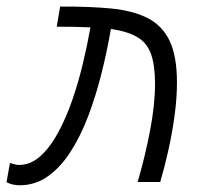

<svg xmlns="http://www.w3.org/2000/svg" viewBox="-24 -547 630 577"><path d="M389.6 0Q411.6 -74.7 426.8 -153.6Q441.9 -232.4 441.9 -295.4Q441.9 -350.6 429.9 -384.3Q418 -418 388.9 -435.3Q359.9 -452.6 309.1 -460L308.6 -456.5Q297.4 -391.6 280.8 -325.4Q264.2 -259.3 241.5 -199.2Q218.8 -139.2 188.7 -92Q158.7 -44.9 120.6 -17.6Q82.5 9.8 35.2 9.8Q26.4 9.8 15.9 7.8Q5.4 5.9 -4.4 0.5L5.9 -57.1Q17.1 -53.7 22.7 -52.5Q28.3 -51.3 33.2 -51.3Q67.9 -51.3 97.2 -77.6Q126.5 -104 150.4 -147.9Q174.3 -191.9 193.1 -246.1Q211.9 -300.3 225.3 -356.9Q238.8 -413.6 247.6 -463.9V-464.8Q225.6 -465.8 200.4 -466.3Q175.3 -466.8 146.5 -466.8L156.7 -527.3Q244.1 -527.8 309.8 -521.5Q375.5 -515.1 419.7 -492.7Q463.9 -470.2 485.8 -424.1Q507.8 -377.9 507.8 -298.8Q507.8 -251.5 500.5 -198.5Q493.2 -145.5 481.7 -94.2Q470.2 -43 457.5 0Z"/></svg>

Font: Cascadia Mono Light
Style: Italic
Weight: 300
Italic angle: -10°
Monospace: yes
Designer: Aaron Bell
Foundry: Saja Typeworks
Version: Version 2404.023; ttfautohint (v1.8.4)